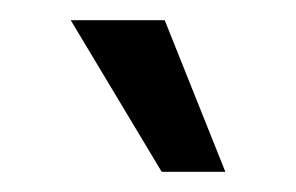

<svg xmlns="http://www.w3.org/2000/svg" viewBox="-20 -750 293 190"><path d="M50 -730H143L203 -580H140Z"/></svg>

Font: Uncut Sans Variable
Style: Regular
Weight: 400
Designer: Kasper Nordkvist
Foundry: UNCUT.wtf
Version: Version 1.303;Glyphs 3.1.2 (3151)